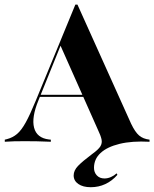

<svg xmlns="http://www.w3.org/2000/svg" viewBox="-30 -601 654 814"><path d="M133.1 -175.8Q103.2 -103.2 114.5 -59.7Q125.8 -16.1 177.4 -9.7L185.5 -8.9V0Q151.6 -1.6 125.8 -2Q100 -2.4 75 -2.4Q50 -2.4 30.6 -2Q11.3 -1.6 -9.7 0V-8.9L0 -11.3Q24.2 -17.7 42.3 -33.1Q60.5 -48.4 78.6 -81Q96.8 -113.7 121 -172.6L289.5 -581.5H298.4L525.8 -76.6Q542.7 -41.1 559.7 -26.6Q576.6 -12.1 604 -8.9V0Q529.8 -4 477 8.9Q424.2 21.8 396.4 47.6Q368.5 73.4 368.5 110.5Q368.5 129.8 380.6 142.7Q392.7 155.6 412.9 155.6Q426.6 155.6 440.3 149.6Q454 143.5 464.5 133.9L467.7 140.3Q445.2 166.1 416.5 179.4Q387.9 192.7 354.8 192.7Q321.8 192.7 302 179Q282.3 165.3 282.3 142.7Q282.3 121.8 300.8 102.4Q319.4 83.1 361.3 51.6Q387.1 33.1 395.6 19.4Q404 5.6 400.4 -10.5Q396.8 -26.6 385.5 -50L223.4 -414.5L235.5 -429ZM132.3 -190.3 136.3 -199.2H372.6L376.6 -190.3Z"/></svg>

Font: Playfair 144pt SemiCondensed ExtraBold
Style: Regular
Weight: 800
Width: 4
Designer: Claus Eggers Sørensen
Foundry: Claus Eggers Sørensen
Version: Version 2.203